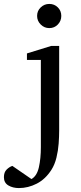

<svg xmlns="http://www.w3.org/2000/svg" viewBox="-99 -728 411 977"><path d="M212.9 -647Q212.9 -621.6 195.3 -603.3Q177.7 -585 151.9 -585Q126.5 -585 108.2 -603.3Q89.8 -621.6 89.8 -647Q89.8 -672.9 108.2 -690.4Q126.5 -708 151.9 -708Q177.7 -708 195.3 -690.4Q212.9 -672.9 212.9 -647ZM202.1 -64Q202.1 -34.2 199.5 2.4Q196.8 39.1 188.2 74.2Q179.7 109.4 162.6 136.2Q132.3 183.6 88.4 206.3Q44.4 229 -2.9 229Q-33.7 229 -56.4 215.6Q-79.1 202.1 -79.1 173.8Q-79.1 148.4 -65.2 134.8Q-51.3 121.1 -36.1 116.2L61 183.1Q88.9 167.5 98.9 123Q108.9 78.6 108.9 21V-422.9H38.1V-456.1L161.1 -494.1H202.1Z"/></svg>

Font: Abyssinica SIL
Style: Regular
Weight: 400
Designer: Victor Gaultney and Lorna Evans
Foundry: SIL International
Version: Version 2.100